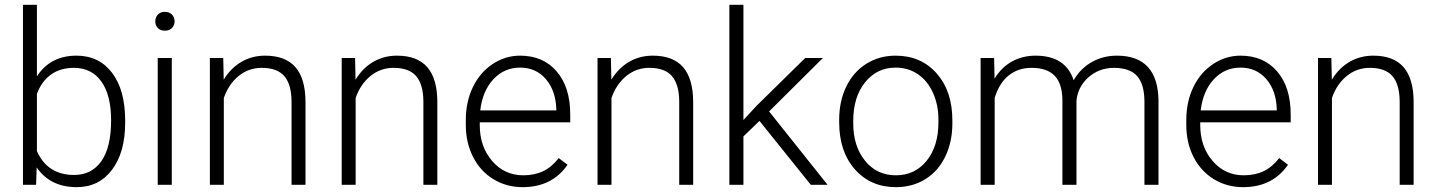

<svg xmlns="http://www.w3.org/2000/svg" viewBox="-20 -770 5985 800"><path d="M501.5 -258.8Q501.5 -135.3 446.8 -62.7Q392.1 9.8 299.8 9.8Q189.5 9.8 132.8 -72.3L130.4 0H75.7V-750H133.8V-451.7Q189.5 -538.1 298.8 -538.1Q392.6 -538.1 447 -466.6Q501.5 -395 501.5 -267.6ZM442.9 -269Q442.9 -373.5 402.3 -430.4Q361.8 -487.3 288.1 -487.3Q231.9 -487.3 192.9 -459.7Q153.8 -432.1 133.8 -378.9V-140.6Q177.7 -41 289.1 -41Q361.3 -41 402.1 -98.1Q442.9 -155.3 442.9 -269Z M695.8 0H637.2V-528.3H695.8ZM627 -681.2Q627 -697.8 637.7 -709.2Q648.4 -720.7 667 -720.7Q685.5 -720.7 696.5 -709.2Q707.5 -697.8 707.5 -681.2Q707.5 -664.6 696.5 -653.3Q685.5 -642.1 667 -642.1Q648.4 -642.1 637.7 -653.3Q627 -664.6 627 -681.2Z M910.2 -528.3 912.1 -438Q941.9 -486.8 986.3 -512.5Q1030.8 -538.1 1084.5 -538.1Q1169.4 -538.1 1210.9 -490.2Q1252.4 -442.4 1252.9 -346.7V0H1194.8V-347.2Q1194.3 -418 1164.8 -452.6Q1135.3 -487.3 1070.3 -487.3Q1016.1 -487.3 974.4 -453.4Q932.6 -419.4 912.6 -361.8V0H854.5V-528.3Z M1459.5 -528.3 1461.4 -438Q1491.2 -486.8 1535.6 -512.5Q1580.1 -538.1 1633.8 -538.1Q1718.8 -538.1 1760.3 -490.2Q1801.8 -442.4 1802.2 -346.7V0H1744.1V-347.2Q1743.7 -418 1714.1 -452.6Q1684.6 -487.3 1619.6 -487.3Q1565.4 -487.3 1523.7 -453.4Q1481.9 -419.4 1461.9 -361.8V0H1403.8V-528.3Z M2157.7 9.8Q2090.3 9.8 2035.9 -23.4Q1981.4 -56.6 1951.2 -116Q1920.9 -175.3 1920.9 -249V-270Q1920.9 -346.2 1950.4 -407.2Q1980 -468.3 2032.7 -503.2Q2085.4 -538.1 2147 -538.1Q2243.2 -538.1 2299.6 -472.4Q2356 -406.7 2356 -293V-260.3H1979V-249Q1979 -159.2 2030.5 -99.4Q2082 -39.6 2160.2 -39.6Q2207 -39.6 2242.9 -56.6Q2278.8 -73.7 2308.1 -111.3L2344.7 -83.5Q2280.3 9.8 2157.7 9.8ZM2147 -488.3Q2081.1 -488.3 2035.9 -439.9Q1990.7 -391.6 1981 -310.1H2297.9V-316.4Q2295.4 -392.6 2254.4 -440.4Q2213.4 -488.3 2147 -488.3Z M2525.4 -528.3 2527.3 -438Q2557.1 -486.8 2601.6 -512.5Q2646 -538.1 2699.7 -538.1Q2784.7 -538.1 2826.2 -490.2Q2867.7 -442.4 2868.2 -346.7V0H2810.1V-347.2Q2809.6 -418 2780 -452.6Q2750.5 -487.3 2685.5 -487.3Q2631.3 -487.3 2589.6 -453.4Q2547.9 -419.4 2527.8 -361.8V0H2469.7V-528.3Z M3144.5 -266.1 3077.6 -201.7V0H3019V-750H3077.6V-270L3132.8 -329.6L3335 -528.3H3408.7L3184.6 -305.7L3428.2 0H3358.4Z M3476.6 -272Q3476.6 -348.1 3506.1 -409.2Q3535.6 -470.2 3589.6 -504.2Q3643.6 -538.1 3711.9 -538.1Q3817.4 -538.1 3882.8 -464.1Q3948.2 -390.1 3948.2 -268.1V-255.9Q3948.2 -179.2 3918.7 -117.9Q3889.2 -56.6 3835.4 -23.4Q3781.7 9.8 3712.9 9.8Q3607.9 9.8 3542.2 -64.2Q3476.6 -138.2 3476.6 -260.3ZM3535.2 -255.9Q3535.2 -161.1 3584.2 -100.3Q3633.3 -39.6 3712.9 -39.6Q3792 -39.6 3841.1 -100.3Q3890.1 -161.1 3890.1 -260.7V-272Q3890.1 -332.5 3867.7 -382.8Q3845.2 -433.1 3804.7 -460.7Q3764.2 -488.3 3711.9 -488.3Q3633.8 -488.3 3584.5 -427Q3535.2 -365.7 3535.2 -266.6Z M4122.1 -528.3 4124 -442.4Q4153.3 -490.2 4197.3 -514.2Q4241.2 -538.1 4294.9 -538.1Q4419.9 -538.1 4453.6 -435.5Q4481.9 -484.9 4529.3 -511.5Q4576.7 -538.1 4633.8 -538.1Q4803.7 -538.1 4807.1 -352.5V0H4748.5V-348.1Q4748 -418.9 4718 -453.1Q4688 -487.3 4620.1 -487.3Q4557.1 -486.3 4513.7 -446.5Q4470.2 -406.7 4465.3 -349.6V0H4406.7V-352.5Q4406.2 -420.4 4374.8 -453.9Q4343.3 -487.3 4277.8 -487.3Q4222.7 -487.3 4183.1 -455.8Q4143.6 -424.3 4124.5 -362.3V0H4065.9V-528.3Z M5159.7 9.8Q5092.3 9.8 5037.8 -23.4Q4983.4 -56.6 4953.1 -116Q4922.9 -175.3 4922.9 -249V-270Q4922.9 -346.2 4952.4 -407.2Q4981.9 -468.3 5034.7 -503.2Q5087.4 -538.1 5148.9 -538.1Q5245.1 -538.1 5301.5 -472.4Q5357.9 -406.7 5357.9 -293V-260.3H4981V-249Q4981 -159.2 5032.5 -99.4Q5084 -39.6 5162.1 -39.6Q5209 -39.6 5244.9 -56.6Q5280.8 -73.7 5310.1 -111.3L5346.7 -83.5Q5282.2 9.8 5159.7 9.8ZM5148.9 -488.3Q5083 -488.3 5037.8 -439.9Q4992.7 -391.6 4982.9 -310.1H5299.8V-316.4Q5297.4 -392.6 5256.3 -440.4Q5215.3 -488.3 5148.9 -488.3Z M5527.3 -528.3 5529.3 -438Q5559.1 -486.8 5603.5 -512.5Q5647.9 -538.1 5701.7 -538.1Q5786.6 -538.1 5828.1 -490.2Q5869.6 -442.4 5870.1 -346.7V0H5812V-347.2Q5811.5 -418 5782 -452.6Q5752.4 -487.3 5687.5 -487.3Q5633.3 -487.3 5591.6 -453.4Q5549.8 -419.4 5529.8 -361.8V0H5471.7V-528.3Z"/></svg>

Font: Vazir Thin FD
Style: Thin-FD
Weight: 100
Designer: Saber Rastikerdar
Foundry: Saber Rastikerdar
Version: Version 30.0.0